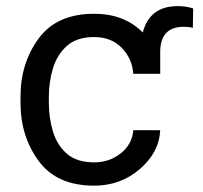

<svg xmlns="http://www.w3.org/2000/svg" viewBox="-20 -582 646 612"><path d="M565.9 -496.6Q492.7 -496.6 490.7 -420.4V-346.7H404.8Q401.4 -395.5 367.9 -429.7Q334.5 -463.9 280.3 -463.9Q224.6 -463.9 193.1 -435.5Q161.6 -407.2 148.7 -363.8Q135.7 -320.3 135.7 -274.4V-253.9Q135.7 -207.5 148.4 -164.1Q161.1 -120.6 192.6 -92.5Q224.1 -64.5 280.3 -64.5Q328.6 -64.5 365 -93.3Q401.4 -122.1 404.8 -167H490.7Q487.3 -96.2 425.8 -43.2Q364.3 9.8 280.3 9.8Q161.1 9.8 103.3 -68.8Q45.4 -147.5 45.4 -253.9V-274.4Q45.4 -380.9 103.3 -459.5Q161.1 -538.1 280.3 -538.1Q376 -538.1 435.1 -478.5Q457 -562.5 546.4 -562.5Q572.3 -562.5 595.7 -555.2L594.7 -493.2Q583 -496.6 565.9 -496.6Z"/></svg>

Font: LXGW WenKai Screen R
Style: Regular
Weight: 400
Designer: Fontworks Inc.
Version: Version 1.235;May 31, 2022